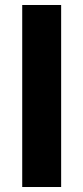

<svg xmlns="http://www.w3.org/2000/svg" viewBox="-20 -749 334 769"><path d="M69 0V-729H224.9V0Z"/></svg>

Font: Mona Sans ExtraLight
Style: Regular
Weight: 200
Designer: Deni Anggara
Foundry: GitHub
Version: Version 2.000